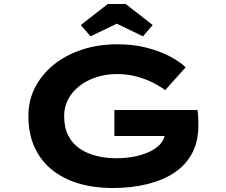

<svg xmlns="http://www.w3.org/2000/svg" viewBox="-20 -937 1138 967"><path d="M546 10Q455 10 378 -12.5Q301 -35 244 -80Q187 -125 155 -193.5Q123 -262 123 -353Q123 -431 156.5 -496.5Q190 -562 250.5 -611Q311 -660 393 -687Q475 -714 571 -714Q652 -714 717.5 -697Q783 -680 833.5 -654Q884 -628 915 -598L812 -483Q781 -506 744.5 -523.5Q708 -541 664.5 -552.5Q621 -564 570 -564Q513 -564 464.5 -548Q416 -532 379.5 -503.5Q343 -475 323 -436.5Q303 -398 303 -353Q303 -294 324.5 -253Q346 -212 383 -187.5Q420 -163 467 -151.5Q514 -140 566 -140Q619 -140 664 -150Q709 -160 742.5 -177.5Q776 -195 794 -220Q812 -245 811 -275V-294L834 -252H556V-383H975Q977 -368 978 -350.5Q979 -333 979 -320Q979 -307 979 -303Q979 -225 948 -166Q917 -107 860 -68.5Q803 -30 723 -10Q643 10 546 10ZM436 -754 387 -811 523 -917H613L749 -811L700 -754L553 -825H583Z"/></svg>

Font: Lexend Zetta
Style: Bold
Weight: 700
Designer: Bonnie Shaver-Troup, Thomas Jockin
Foundry: Lexend
Version: Version 1.007